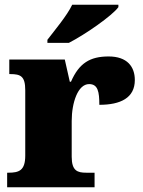

<svg xmlns="http://www.w3.org/2000/svg" viewBox="-20 -786 601 806"><path d="M179 -619V-606H269C339 -642 452 -721 477 -756V-766H283C262 -721 208 -657 179 -619ZM10 0H377V-61H342C305 -61 281 -69 281 -128V-278C281 -355 307 -433 354 -433C391 -433 397 -401 397 -346C486 -346 546 -375 546 -450C546 -506 514 -549 436 -549C358 -549 312 -521 278 -443H273L252 -536H19V-475H23C67 -475 86 -466 86 -407V-133C86 -70 60 -61 15 -61H10Z"/></svg>

Font: Noto Serif Malayalam Black
Style: Regular
Weight: 900
Designer: Indian type Foundry, Jelle Bosma, Monotype Design Team
Foundry: Monotype Imaging Inc.
Version: Version 2.104